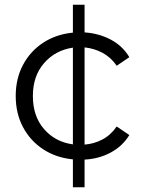

<svg xmlns="http://www.w3.org/2000/svg" viewBox="-20 -666 603 806"><path d="M286 120V3Q215 -4 161 -39.5Q107 -75 76.5 -132.5Q46 -190 46 -263Q46 -336 76.5 -393.5Q107 -451 161 -486.5Q215 -522 286 -529V-646H335V-530Q395 -526 444.5 -500Q494 -474 523 -426L470 -390Q445 -426 410 -444.5Q375 -463 335 -467V-59Q375 -62 410 -80.5Q445 -99 470 -135L523 -99Q494 -52 444.5 -25.5Q395 1 335 4V120ZM286 -60V-466Q212 -455 165 -401Q118 -347 118 -263Q118 -178 165 -124Q212 -70 286 -60Z"/></svg>

Font: Montserrat
Style: Regular
Weight: 400
Designer: Julieta Ulanovsky
Foundry: Julieta Ulanovsky
Version: Version 9.000; ttfautohint (v1.8.4.7-5d5b)